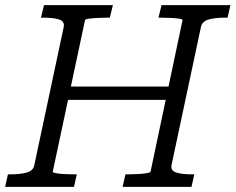

<svg xmlns="http://www.w3.org/2000/svg" viewBox="-39 -730 920 750"><path d="M217 -392H645L634 -340H206ZM-19 0 -8 -49H3Q40 -49 65.5 -56Q91 -63 95 -85L210 -625Q214 -647 191.5 -654Q169 -661 132 -661H121L133 -710H402L390 -661H381Q362 -661 342 -660Q322 -659 308 -657Q294 -655 293 -651L167 -59Q166 -56 179.5 -53.5Q193 -51 213 -50Q233 -49 252 -49H261L250 0ZM440 0 451 -49H460Q479 -49 499 -50Q519 -51 533.5 -53.5Q548 -56 549 -59L674 -651Q675 -655 661.5 -657Q648 -659 628 -660Q608 -661 589 -661H580L592 -710H861L850 -661H839Q802 -661 776.5 -654Q751 -647 746 -625L631 -85Q627 -63 649.5 -56Q672 -49 709 -49H720L709 0Z"/></svg>

Font: Roboto Serif 20pt Light
Style: Italic
Weight: 300
Italic angle: -10°
Version: Version 1.007